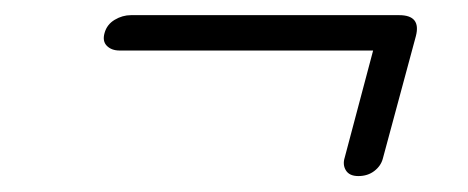

<svg xmlns="http://www.w3.org/2000/svg" viewBox="-20 -436 602 247"><path d="M114.5 -393.5Q117.5 -404.5 127.5 -410.5Q137.5 -416.5 148.5 -416.5H493.5Q522 -416.5 515 -389.5L472.5 -232Q470 -222.5 461.5 -216Q453 -209.5 441 -209.5Q429.5 -209.5 425 -216.8Q420.5 -224 423.5 -233.5L460 -371H134Q123.5 -371 117.5 -377Q111.5 -383 114.5 -393.5Z"/></svg>

Font: Fraunces 9pt S050 Light
Style: Italic
Weight: 300
Italic angle: -16°
Version: Version 1.000; ttfautohint (v1.8.3)